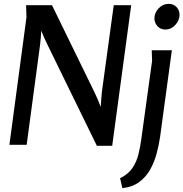

<svg xmlns="http://www.w3.org/2000/svg" viewBox="-20 -755 956 1001"><path d="M251 -728 474 -271Q481 -257 488.5 -239Q496 -221 505 -198Q507 -220 508 -238.5Q509 -257 511 -275L573 -728H664L565 5H485L226 -525Q218 -541 210.5 -558Q203 -575 195 -595Q194 -574 192.5 -556.5Q191 -539 189 -522L119 0H29L118 -665L116 -728ZM916 -678Q916 -649 894 -625Q872 -601 842 -601Q817 -601 801 -618.5Q785 -636 785 -659Q785 -688 807 -711.5Q829 -735 859 -735Q884 -735 900 -718.5Q916 -702 916 -678ZM876 -493 815 -44Q809 -1 797 44Q785 89 763.5 128Q742 167 706.5 193.5Q671 220 618 226L606 174Q648 154 670 121.5Q692 89 701.5 50.5Q711 12 716 -25L773 -438L771 -493Z"/></svg>

Font: Rosario SemiBold
Style: Italic
Weight: 600
Italic angle: -8.05°
Designer: Hector Gatti
Foundry: Omnibus Type
Version: Version 1.101; ttfautohint (v1.8.1.43-b0c9)